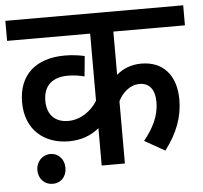

<svg xmlns="http://www.w3.org/2000/svg" viewBox="-50 -674 828 783"><g transform="rotate(-5 364.0 -282.5)"><path d="M728 -540V-622H0V-540H340V-265C315 -225 272 -193 220 -193C170 -193 134 -222 134 -283C134 -344 170 -377 235 -377C260 -377 283 -373 302 -368L310 -451C287 -456 259 -460 229 -460C109 -460 39 -396 39 -285C39 -170 117 -110 216 -110C266 -110 308 -126 340 -153V0H435V-255C454 -293 487 -318 522 -318C562 -318 585 -291 585 -238C585 -181 559 -132 521 -85L604 -38C655 -105 679 -170 679 -240C679 -340 626 -400 537 -400C494 -400 460 -385 435 -363V-540ZM77 -4C77 32 102 57 135 57C169 57 192 32 192 -4C192 -38 169 -65 135 -65C102 -65 77 -38 77 -4Z"/></g></svg>

Font: Noto Sans Devanagari SemiCondensed Medium
Style: Regular
Weight: 500
Width: 4
Designer: Jelle Bosma - Monotype Design Team
Foundry: Monotype Imaging Inc.
Version: Version 2.004